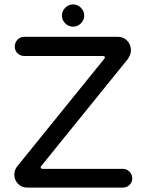

<svg xmlns="http://www.w3.org/2000/svg" viewBox="-20 -879 663 871"><path d="M312 -758Q291 -758 276 -773Q261 -788 261 -808Q261 -829 276 -844Q291 -859 312 -859Q332 -859 347 -844Q362 -829 362 -808Q362 -788 347 -773Q332 -758 312 -758ZM103 -28Q79 -28 62 -45Q45 -62 45 -86Q45 -107 57 -123L452 -611Q457 -616 455.5 -620.5Q454 -625 446 -625H90Q72 -625 59.5 -637.5Q47 -650 47 -668Q47 -685 59 -698.5Q71 -712 90 -712H514Q541 -712 557.5 -694Q574 -676 574 -650Q574 -640 569.5 -629.5Q565 -619 559 -610L168 -127Q163 -122 165 -117.5Q167 -113 174 -113H537Q555 -113 567.5 -100Q580 -87 580 -70Q580 -52 567.5 -40Q555 -28 537 -28Z"/></svg>

Font: Huninn
Style: Regular
Weight: 400
Designer: justfont
Foundry: justfont
Version: Version 1.003